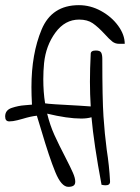

<svg xmlns="http://www.w3.org/2000/svg" viewBox="-20 -724 544 745"><path d="M151 -479Q148 -448 148 -417Q148 -366 155 -323Q170 -320 288 -314L332 -311Q329 -358 329 -407Q329 -457 332 -515Q332 -528 352 -528Q368 -528 372.5 -520Q377 -512 377 -495Q377 -340 381.5 -272.5Q386 -205 394 -144Q404 -80 407 -21Q408 -5 390 -5Q384 -5 374 -7Q344 -167 335 -269Q318 -264 295 -264Q242 -264 163 -283Q174 -238 191 -200.5Q208 -163 235 -111Q254 -74 263 -53.5Q272 -33 272 -19Q272 -8 265 -3.5Q258 1 245 1Q218 1 194.5 -56.5Q171 -114 141 -216L123 -275Q101 -273 68 -263Q65 -262 47.5 -257.5Q30 -253 16 -253Q0 -253 0 -272Q0 -297 26 -305.5Q52 -314 75 -315.5Q98 -317 104 -318Q102 -356 102 -386Q102 -515 141.5 -609.5Q181 -704 286 -704Q331 -704 372 -681.5Q413 -659 438.5 -624Q464 -589 464 -554H442Q427 -554 415.5 -563Q404 -572 386 -592Q360 -620 339.5 -634Q319 -648 287 -648Q232 -648 195 -597.5Q158 -547 151 -479Z"/></svg>

Font: Indie Flower
Style: Regular
Weight: 400
Designer: Kimberly Geswein
Foundry: Kimberly Geswein
Version: Version 2.000